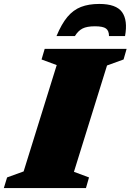

<svg xmlns="http://www.w3.org/2000/svg" viewBox="-50 -955 664 975"><path d="M238 -624.5 161 -653 177 -707H593L577.5 -653L493.5 -622.5L325.5 -82.5L402 -54L386.5 0H-30.5L-14 -54L70 -84.5ZM432 -821.5Q391.5 -821.5 369.2 -810.2Q347 -799 330.5 -772H237Q262.5 -833.5 292.2 -869Q322 -904.5 361.2 -919.8Q400.5 -935 454 -935Q540 -935 569.8 -893.5Q599.5 -852 585 -772H503.5Q503.5 -799 488.2 -810.2Q473 -821.5 432 -821.5Z"/></svg>

Font: Newsreader Caption ExtraBold
Style: Italic
Weight: 800
Italic angle: -17°
Designer: Hugues Gentile
Foundry: Production Type
Version: Version 1.001